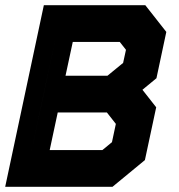

<svg xmlns="http://www.w3.org/2000/svg" viewBox="-32 -720 688 740"><path d="M-12 0 137 -700H528L609 -597L571 -418.5L517 -374L570 -306.5L526.5 -103L401.5 0ZM75 -69H374L463.5 -143L492 -278L431 -356H397.5L508.5 -457L530.5 -559.5L481.5 -631.5H194.5ZM75 -69 136 -356H431L492 -278L463.5 -143L374 -69ZM136 -356 194.5 -631.5H481.5L530.5 -559.5L508.5 -457L397.5 -356ZM159.5 -141.5H362.5L399.5 -172L414.5 -242.5L380 -286.5H190.5ZM220.5 -428H382L442.5 -477.5L453.5 -528L429.5 -558.5H248.5Z"/></svg>

Font: Tourney Thin Black
Style: Italic
Weight: 900
Italic angle: -12°
Version: Version 1.015